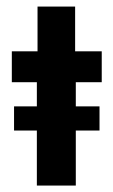

<svg xmlns="http://www.w3.org/2000/svg" viewBox="-20 -576 352 596"><path d="M94.4 0H215.3V-170.8H288.9V-245.8H215.3V-320.8H295.8V-416.7H213.2V-555.6H96.5V-416.7H16.7V-320.8H94.4V-245.8H23.6V-170.8H94.4Z"/></svg>

Font: Afacad
Style: Bold
Weight: 700
Designer: Kristian Moeller
Foundry: Dicotype
Version: Version 1.000